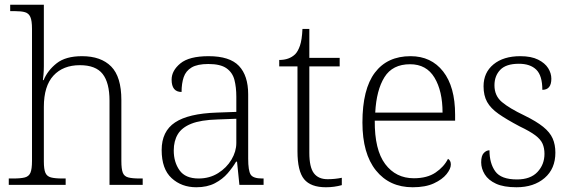

<svg xmlns="http://www.w3.org/2000/svg" viewBox="-20 -780 2412 810"><path d="M17 0V-27H36Q68 -27 85 -31.5Q102 -36 108.5 -51.5Q115 -67 115 -101V-658Q115 -693 108 -708.5Q101 -724 85.5 -728.5Q70 -733 43 -733H23V-760H165V-501Q165 -484 163.5 -466Q162 -448 161 -442H164Q181 -483 219 -513Q257 -543 326 -543Q406 -543 449 -499.5Q492 -456 492 -358V-101Q492 -67 498 -51.5Q504 -36 521 -31.5Q538 -27 569 -27H582V0H442V-355Q442 -431 413 -468Q384 -505 317 -505Q246 -505 205.5 -461Q165 -417 165 -329V-99Q165 -66 171.5 -51Q178 -36 195 -31.5Q212 -27 243 -27H257V0Z M808 10Q746 10 704 -28.5Q662 -67 662 -147Q662 -226 718.5 -263.5Q775 -301 894 -305L977 -308V-372Q977 -412 969 -443Q961 -474 935.5 -492Q910 -510 859 -510Q813 -510 788.5 -495.5Q764 -481 755 -454.5Q746 -428 746 -392Q704 -392 704 -444Q704 -482 741 -512.5Q778 -543 860 -543Q949 -543 988 -502Q1027 -461 1027 -382V-111Q1027 -60 1037.5 -43.5Q1048 -27 1086 -27H1092V0H990L980 -98H976Q962 -74 940.5 -49Q919 -24 886.5 -7Q854 10 808 10ZM818 -27Q864 -27 900 -49.5Q936 -72 956.5 -106.5Q977 -141 977 -177V-279L898 -276Q827 -274 787 -258Q747 -242 730 -213.5Q713 -185 713 -145Q713 -96 737.5 -61.5Q762 -27 818 -27Z M1355 10Q1291 10 1263 -24Q1235 -58 1235 -142V-500H1158V-527Q1200 -527 1225 -551Q1237 -563 1245.5 -587.5Q1254 -612 1256 -658H1285V-536H1413V-500H1285V-135Q1285 -75 1304 -49.5Q1323 -24 1362 -24Q1393 -24 1422 -30V1Q1390 10 1355 10Z M1721 10Q1623 10 1566 -61Q1509 -132 1509 -263Q1509 -404 1561.5 -473.5Q1614 -543 1712 -543Q1799 -543 1849.5 -478.5Q1900 -414 1900 -296V-271H1561Q1560 -148 1605 -88Q1650 -28 1726 -28Q1782 -28 1817.5 -52Q1853 -76 1870 -110Q1882 -103 1882 -86Q1882 -68 1864 -45.5Q1846 -23 1810.5 -6.5Q1775 10 1721 10ZM1847 -305Q1847 -396 1813 -452.5Q1779 -509 1710 -509Q1636 -509 1602 -454.5Q1568 -400 1563 -305Z M2159 10Q2105 10 2072.5 -5Q2040 -20 2025 -44.5Q2010 -69 2010 -95Q2010 -123 2021 -134.5Q2032 -146 2045 -146Q2045 -91 2069.5 -57Q2094 -23 2161 -23Q2218 -23 2247.5 -54.5Q2277 -86 2277 -131Q2277 -155 2269 -173.5Q2261 -192 2238.5 -209Q2216 -226 2172 -247Q2117 -276 2083.5 -299.5Q2050 -323 2035 -350Q2020 -377 2020 -416Q2020 -474 2062 -508.5Q2104 -543 2175 -543Q2221 -543 2250 -528.5Q2279 -514 2292.5 -492.5Q2306 -471 2306 -448Q2306 -401 2268 -401Q2268 -461 2242.5 -486Q2217 -511 2169 -511Q2115 -511 2090.5 -485.5Q2066 -460 2066 -420Q2066 -376 2097.5 -349.5Q2129 -323 2192 -293Q2243 -268 2271.5 -245Q2300 -222 2311.5 -196Q2323 -170 2323 -136Q2323 -68 2277.5 -29Q2232 10 2159 10Z"/></svg>

Font: Noto Serif Tibetan ExtraLight
Style: Regular
Weight: 200
Designer: Monotype Design Team
Foundry: Monotype Imaging Inc.
Version: Version 2.103; ttfautohint (v1.8.4.7-5d5b)